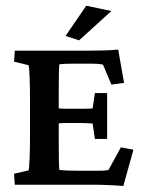

<svg xmlns="http://www.w3.org/2000/svg" viewBox="-20 -634 493 659"><path d="M403.3 4.4Q380.4 2.4 351.8 1.2Q323.2 0 300.3 0H30.8L28.3 -37.6L78.1 -49.3Q80.1 -54.7 81.5 -87.9Q83 -121.1 83 -169.4V-289.6Q83 -339.4 81.5 -372.6Q80.1 -405.8 78.1 -410.2L28.3 -422.4L30.8 -460H273.9Q296.4 -460 329.6 -460.7Q362.8 -461.4 385.7 -463.9L405.8 -349.6L362.3 -343.8L333.5 -412.1Q323.7 -414.1 315.4 -414.8Q307.1 -415.5 298.3 -415.5H234.4Q218.8 -415.5 205.6 -415Q192.4 -414.6 183.6 -413.1Q181.6 -394.5 181.6 -317.9V-145.5Q181.6 -71.3 183.6 -50.8Q207 -47.9 249 -47.9H296.9Q326.2 -47.9 335 -48.3Q343.8 -48.8 352.5 -50.8L395 -128.4L438 -120.1ZM305.7 -157.2 297.9 -210Q292.5 -210.4 280.8 -211.2Q269 -211.9 254.4 -211.9H210Q196.8 -211.9 184.8 -210.9Q172.9 -210 165.5 -209.5V-262.7Q172.9 -262.2 184.8 -261.5Q196.8 -260.7 210 -260.7H254.4Q269 -260.7 280.8 -261Q292.5 -261.2 297.9 -261.7L305.7 -314.5H347.7V-157.2ZM251.5 -495.6 205.1 -510.7 275.9 -614.3 362.3 -596.2Z"/></svg>

Font: Lateef SemiBold
Style: Regular
Weight: 600
Designer: SIL International
Foundry: SIL International
Version: Version 4.200